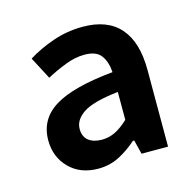

<svg xmlns="http://www.w3.org/2000/svg" viewBox="-68 -880 533 525"><g transform="rotate(-15 199.0 -618.0)"><path d="M150 -425Q99 -425 68 -456.5Q37 -488 37 -535Q37 -595 89 -627Q141 -659 255 -670Q253 -700 239.5 -718Q226 -736 193 -736Q167 -736 138.5 -725Q110 -714 84 -700L51 -763Q83 -783 123.5 -797Q164 -811 208 -811Q278 -811 313.5 -770.5Q349 -730 349 -651V-434H274L264 -474H260Q238 -454 210.5 -439.5Q183 -425 150 -425ZM180 -499Q200 -499 218 -508Q236 -517 255 -535V-614Q184 -606 156 -587.5Q128 -569 128 -543Q128 -521 142 -510Q156 -499 180 -499Z"/></g></svg>

Font: Noto Sans HK Thin SemiBold
Style: Regular
Weight: 600
Version: Version 2.004-H2;hotconv 1.0.118;makeotfexe 2.5.65603